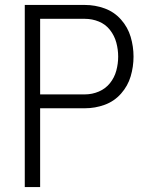

<svg xmlns="http://www.w3.org/2000/svg" viewBox="-20 -755 615 775"><path d="M80 0V-735H323Q364 -735 402.5 -721Q441 -707 468.5 -676Q496 -645 507.5 -606Q519 -567 519 -526.5Q519 -486 507.5 -447Q496 -408 468.5 -377Q441 -346 402.5 -332Q364 -318 323 -318H142V0ZM142 -374H323Q352 -374 379 -385.5Q406 -397 424 -419.5Q442 -442 449.5 -470Q457 -498 457 -526.5Q457 -555 449.5 -583Q442 -611 424 -634Q406 -657 379 -668Q352 -679 323 -679H142Z"/></svg>

Font: Jozsika Light
Style: Regular
Weight: 300
Monospace: yes
Designer: Belleve Invis
Foundry: Belleve Invis
Version: 2.1.0